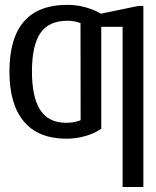

<svg xmlns="http://www.w3.org/2000/svg" viewBox="-20 -558 640 786"><path d="M481.9 207.5V-448.2H394.5V-30.8Q366.7 -11.7 329.3 -1Q292 9.8 252.4 9.8Q136.7 9.8 77.6 -60.8Q18.6 -131.3 18.6 -264.6Q18.6 -538.1 255.4 -538.1Q295.4 -538.1 331.8 -527.6Q368.2 -517.1 393.1 -502L546.4 -533.7H566.9V207.5ZM256.8 -473.1Q179.7 -473.1 145.3 -422.6Q110.8 -372.1 110.8 -264.6Q110.8 -160.2 144.8 -107.7Q178.7 -55.2 251.5 -55.2Q282.7 -55.2 310.1 -65.9L309.6 -463.4Q284.2 -473.1 256.8 -473.1Z"/></svg>

Font: Liberation Mono
Style: Regular
Weight: 400
Monospace: yes
Designer: Steve Matteson
Foundry: Ascender Corporation
Version: Version 2.1.5